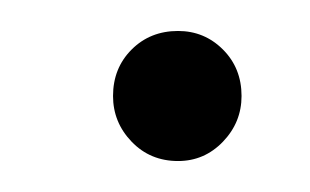

<svg xmlns="http://www.w3.org/2000/svg" viewBox="-20 -395 200 124"><path d="M95 -291Q77 -291 65 -303.5Q53 -316 53 -333Q53 -351 65 -363Q77 -375 95 -375Q112 -375 124 -363Q136 -351 136 -333Q136 -316 124 -303.5Q112 -291 95 -291Z"/></svg>

Font: DM Sans 20pt ExtraLight
Style: Italic
Weight: 250
Italic angle: -10°
Version: Version 4.004;gftools[0.9.30]